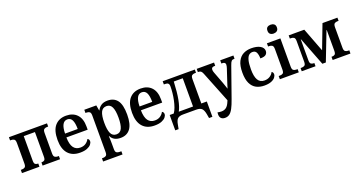

<svg xmlns="http://www.w3.org/2000/svg" viewBox="-49 -1606 5051 2695"><g transform="rotate(-20 2476.5 -258.5)"><path d="M23 0V-48H41Q66 -48 83.5 -60Q101 -72 101 -114V-422Q101 -464 83.5 -476Q66 -488 41 -488H23V-536H592V-488H574Q550 -488 532 -476Q514 -464 514 -422V-114Q514 -72 532 -60Q550 -48 574 -48H592V0H331V-48H338Q361 -48 376 -59.5Q391 -71 391 -113V-479H224V-113Q224 -71 239.5 -59.5Q255 -48 278 -48H284V0Z M891 10Q775 10 713 -60.5Q651 -131 651 -265Q651 -408 711.5 -477Q772 -546 878 -546Q981 -546 1039.5 -484Q1098 -422 1098 -305V-257H780Q782 -152 817 -104Q852 -56 917 -56Q967 -56 1000.5 -79.5Q1034 -103 1050 -136Q1075 -124 1075 -95Q1075 -71 1055.5 -47Q1036 -23 995.5 -6.5Q955 10 891 10ZM970 -314Q970 -403 948 -447Q926 -491 878 -491Q784 -491 781 -314Z M1149 237V189H1167Q1191 189 1209 177.5Q1227 166 1227 124V-422Q1227 -464 1209.5 -476Q1192 -488 1167 -488H1149V-536H1328L1342 -456H1346Q1366 -497 1402.5 -521.5Q1439 -546 1498 -546Q1593 -546 1642.5 -480.5Q1692 -415 1692 -268Q1692 -126 1641.5 -58Q1591 10 1497 10Q1442 10 1406 -10.5Q1370 -31 1351 -69H1346Q1348 -45 1349 -12.5Q1350 20 1350 45V124Q1350 166 1367.5 177.5Q1385 189 1410 189H1439V237ZM1458 -57Q1514 -57 1538.5 -110Q1563 -163 1563 -268Q1563 -373 1538.5 -425.5Q1514 -478 1458 -478Q1399 -478 1374.5 -425.5Q1350 -373 1350 -268Q1350 -163 1374.5 -110Q1399 -57 1458 -57Z M2004 10Q1888 10 1826 -60.5Q1764 -131 1764 -265Q1764 -408 1824.5 -477Q1885 -546 1991 -546Q2094 -546 2152.5 -484Q2211 -422 2211 -305V-257H1893Q1895 -152 1930 -104Q1965 -56 2030 -56Q2080 -56 2113.5 -79.5Q2147 -103 2163 -136Q2188 -124 2188 -95Q2188 -71 2168.5 -47Q2149 -23 2108.5 -6.5Q2068 10 2004 10ZM2083 -314Q2083 -403 2061 -447Q2039 -491 1991 -491Q1897 -491 1894 -314Z M2250 172V-57H2311Q2333 -88 2349 -132.5Q2365 -177 2376 -229Q2387 -281 2392.5 -333Q2398 -385 2398 -431Q2398 -463 2383.5 -475.5Q2369 -488 2341 -488H2320V-536H2800V-488H2782Q2758 -488 2740.5 -476Q2723 -464 2723 -421V-57H2805V172H2755L2744 109Q2733 49 2708 24.5Q2683 0 2626 0H2430Q2372 0 2347 24.5Q2322 49 2312 109L2300 172ZM2386 -57H2599V-479H2465Q2458 -321 2438.5 -218Q2419 -115 2386 -57Z M2969 247Q2933 247 2912 227.5Q2891 208 2891 167Q2891 152 2893 138Q2925 145 2951 145Q2993 145 3022.5 123Q3052 101 3074 47L3083 26L2898 -438Q2886 -468 2872 -478Q2858 -488 2832 -488H2828V-536H3087V-488H3077Q3051 -488 3040 -478Q3029 -468 3029 -449Q3029 -439 3031.5 -427Q3034 -415 3039 -403L3106 -226Q3114 -203 3122 -180Q3130 -157 3140 -126Q3149 -156 3155 -176Q3161 -196 3168 -216L3229 -400Q3233 -412 3236 -426Q3239 -440 3239 -451Q3239 -488 3191 -488H3179V-536H3376V-488H3367Q3343 -488 3329.5 -474.5Q3316 -461 3300 -414L3143 31Q3115 111 3090 158Q3065 205 3036.5 226Q3008 247 2969 247Z M3644 10Q3575 10 3523 -17Q3471 -44 3441.5 -105Q3412 -166 3412 -266Q3412 -371 3443 -432Q3474 -493 3526.5 -519.5Q3579 -546 3644 -546Q3728 -546 3777 -517.5Q3826 -489 3826 -443Q3826 -410 3803.5 -389Q3781 -368 3718 -368Q3718 -419 3702.5 -455Q3687 -491 3644 -491Q3613 -491 3590 -471.5Q3567 -452 3554 -403Q3541 -354 3541 -267Q3541 -163 3571.5 -110Q3602 -57 3669 -57Q3716 -57 3750.5 -79.5Q3785 -102 3801 -136Q3824 -123 3824 -95Q3824 -71 3805 -46.5Q3786 -22 3746 -6Q3706 10 3644 10Z M4014 -632Q3984 -632 3964 -647.5Q3944 -663 3944 -698Q3944 -734 3964 -749Q3984 -764 4014 -764Q4043 -764 4064 -749Q4085 -734 4085 -698Q4085 -663 4064 -647.5Q4043 -632 4014 -632ZM3875 0V-48H3895Q3920 -48 3937.5 -59.5Q3955 -71 3955 -113V-422Q3955 -464 3937.5 -476Q3920 -488 3895 -488H3877V-536H4078V-115Q4078 -72 4095.5 -60Q4113 -48 4138 -48H4158V0Z M4202 0V-48H4220Q4245 -48 4262.5 -60Q4280 -72 4280 -115V-421Q4280 -464 4262.5 -476Q4245 -488 4220 -488H4202V-536H4435L4571 -179L4707 -536H4930V-488H4912Q4888 -488 4870 -476Q4852 -464 4852 -421V-115Q4852 -72 4870 -60Q4888 -48 4912 -48H4930V0H4664V-48H4674Q4697 -48 4713.5 -59.5Q4730 -71 4730 -114V-424H4726L4562 0H4510L4346 -424H4342V-114Q4342 -71 4358 -59.5Q4374 -48 4398 -48H4408V0Z"/></g></svg>

Font: Noto Serif SemiCondensed SemiBold
Style: Regular
Weight: 600
Width: 4
Designer: Monotype Design Team
Foundry: Monotype Imaging Inc.
Version: Version 2.013; ttfautohint (v1.8.4.7-5d5b)